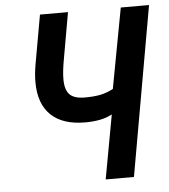

<svg xmlns="http://www.w3.org/2000/svg" viewBox="-52 -772 720 819"><g transform="rotate(-5 308.0 -362.5)"><path d="M417.5 -274 413.5 -272Q371.5 -250 302 -250Q205.5 -250 155.2 -298.5Q105 -347 105 -440Q105 -473.5 112 -514.5L149.5 -725H269.5L235 -529.5Q225 -475.5 225 -442Q225 -396 244.5 -376Q264 -356 309.5 -356Q350.5 -356 378.2 -362Q406 -368 431.5 -382L495.5 -725H616.5L488.5 0H367.5Z"/></g></svg>

Font: JuliaMono BoldItalic
Style: Regular
Weight: 700
Italic angle: -9°
Monospace: yes
Designer: cormullion
Foundry: corm
Version: Version 0.049; ttfautohint (v1.8.4)